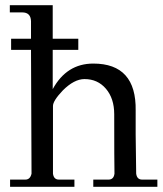

<svg xmlns="http://www.w3.org/2000/svg" viewBox="-20 -723 629 743"><path d="M283 -530H184V-378Q238 -477 341 -477Q508 -477 505 -295Q504 -233 507 -51Q510 -28 530 -28H589V0H341V-28H400Q420 -28 423 -51Q422 -93 422 -281Q422 -342 390 -379.5Q358 -417 307 -417Q267 -417 223 -373Q185 -333 185 -313V-51Q188 -28 208 -28H268V0H19V-28H78Q97 -28 102 -51L100 -530H23V-573H100V-641Q99 -675 66 -675H18V-703H184V-573H283Z"/></svg>

Font: GFS Didot
Style: Regular
Weight: 400
Designer: Takis Katsoulidis and George D. Matthiopoulos
Foundry: Takis Katsoulidis and George D. Matthiopoulos
Version: Version 1.0